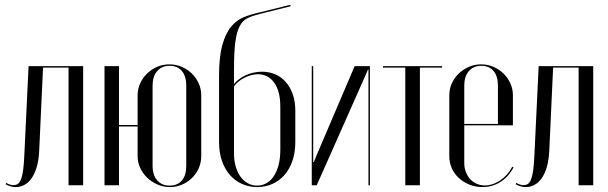

<svg xmlns="http://www.w3.org/2000/svg" viewBox="-20 -770 2526 798"><path d="M3.1 -4.2Q13.8 1.6 24.4 4.6Q35.1 7.5 46.1 7.5Q63 7.5 79.8 -0.8Q96.5 -9.1 110 -27.3Q123.5 -45.5 132.2 -74.2Q140.9 -102.9 142.9 -143.4L158.9 -489H264.9V0H325.6V-495H98.8L81 -123.1Q79.4 -86.4 76.1 -62.8Q72.8 -39.1 67.3 -24.9Q61.9 -10.8 54.2 -5.7Q46.6 -0.6 36 -0.6Q29.1 -0.6 21.4 -2.9Q13.6 -5.1 6.1 -9.9Z M684.5 -502.5Q657.3 -502.5 633.3 -492.2Q609.2 -481.9 591.1 -464.2Q573 -446.5 562.5 -423.2Q552 -399.9 552 -374.1V-120.5Q552 -94.6 563 -71.5Q573.9 -48.4 592.3 -30.9Q610.8 -13.5 635 -3Q659.2 7.5 686.1 7.5Q712.9 7.5 736.6 -2.7Q760.4 -12.9 778.2 -30.5Q796 -48 806.2 -71.4Q816.4 -94.7 816.4 -120.5V-374.1Q816.4 -400.3 805.8 -423.6Q795.2 -446.9 777.3 -464.4Q759.4 -481.8 735.2 -492.2Q711 -502.5 684.5 -502.5ZM685 -496.5Q717.8 -496.5 735.9 -474.9Q754.1 -453.4 754.1 -414.2V-80.4Q754.1 -41.2 736.1 -19.9Q718 1.5 685.4 1.5Q652.3 1.5 633.3 -20.4Q614.2 -42.2 614.2 -80.4V-414.2Q614.2 -452.4 633.2 -474.4Q652.2 -496.5 685 -496.5ZM414.4 -495V0H474.5V-244.4H580.9V-250.4H474.5V-495Z M890.4 -180.6V-453.8Q890.4 -534.4 904.1 -583.1Q917.8 -631.8 940.6 -659.2Q963.4 -686.8 994.1 -698.9Q1024.9 -711.1 1059 -718.4L1186.4 -750L1188 -744L1061.4 -712.4Q1031.4 -705.1 1010.6 -695.6Q989.9 -686.1 977 -662.9Q964.1 -639.6 958.4 -597.6Q952.6 -555.5 952.6 -483.4V-133Q952.6 -99.9 960.7 -74.4Q968.8 -49 982.1 -32.3Q995.4 -15.6 1012.4 -7.1Q1029.5 1.5 1048.9 1.5Q1067.2 1.5 1084.8 -7.2Q1102.4 -16 1115.7 -34.5Q1129 -53 1137.1 -81.4Q1145.1 -109.9 1145.1 -148.6V-325.6Q1145.1 -361.9 1137.6 -387.8Q1130 -413.8 1117 -430Q1104 -446.2 1087.4 -453.9Q1070.8 -461.5 1052.4 -461.5Q1024.8 -461.5 994.8 -446.3Q964.8 -431.1 948 -404.4L947.6 -412.8Q955.9 -426.4 969.4 -437.5Q983 -448.6 998.9 -456.3Q1014.9 -464 1033.2 -468Q1051.5 -472 1069 -472Q1097.6 -472 1122.5 -461.8Q1147.4 -451.5 1166.3 -430.8Q1185.2 -410 1196.3 -379.8Q1207.4 -349.5 1207.4 -309.5V-181.2Q1207.4 -135.1 1195 -100.1Q1182.6 -65 1160.8 -40.9Q1138.9 -16.9 1110.2 -4.7Q1081.5 7.5 1048.9 7.5Q1016.6 7.5 987.8 -4.7Q958.9 -16.9 937.2 -40.9Q915.5 -65 902.9 -99.9Q890.4 -134.9 890.4 -180.6Z M1454 -495 1296.2 -125.5 1284.4 -96.2H1281.8V-126.2V-495H1275.8V0H1296.4L1496.5 -451.1L1509.4 -480.8H1511.4V-450.8V0H1517.4V-495Z M1817.6 -495H1571.9V-489H1664.5V0H1725.2V-489H1817.6Z M1847.4 -373.8V-120.5Q1847.4 -93.8 1858 -70.3Q1868.6 -46.8 1887.4 -29.8Q1906.3 -12.8 1931.4 -2.6Q1956.6 7.5 1984.9 7.5Q2026.5 7.5 2060.1 -13.8Q2093.6 -35 2114.5 -74.4L2109.1 -77Q2100.2 -59.8 2087.7 -45.5Q2075.1 -31.2 2059.9 -20.9Q2044.8 -10.5 2028 -4.9Q2011.2 0.8 1995.2 0.8Q1976.8 0.8 1960.8 -6.4Q1944.8 -13.6 1933.8 -25.9Q1922.8 -38.1 1916.2 -55.3Q1909.6 -72.5 1909.6 -91.9V-414.2Q1909.6 -452.4 1928.6 -474.4Q1947.6 -496.5 1980.4 -496.5Q2013.1 -496.5 2031.3 -474.9Q2049.5 -453.4 2049.5 -414.2V-255H1905.5V-249H2111.8V-374.1Q2111.8 -400.3 2101.2 -423.6Q2090.6 -446.9 2072.6 -464.4Q2054.6 -481.8 2030.7 -492.2Q2006.8 -502.5 1979.9 -502.5Q1953.1 -502.5 1929.1 -492.2Q1905 -481.9 1886.6 -464.3Q1868.2 -446.6 1857.8 -423.4Q1847.4 -400.2 1847.4 -373.8Z M2123.1 -4.2Q2133.8 1.6 2144.4 4.6Q2155.1 7.5 2166.1 7.5Q2183 7.5 2199.8 -0.8Q2216.5 -9.1 2230 -27.3Q2243.5 -45.5 2252.2 -74.2Q2260.9 -102.9 2262.9 -143.4L2278.9 -489H2384.9V0H2445.6V-495H2218.8L2201 -123.1Q2199.4 -86.4 2196.1 -62.8Q2192.8 -39.1 2187.3 -24.9Q2181.9 -10.8 2174.2 -5.7Q2166.6 -0.6 2156 -0.6Q2149.1 -0.6 2141.4 -2.9Q2133.6 -5.1 2126.1 -9.9Z"/></svg>

Font: Moniqa Black
Style: Regular
Weight: 900
Designer: Rajesh Rajput
Foundry: Rajesh Rajput
Version: Version 1.000